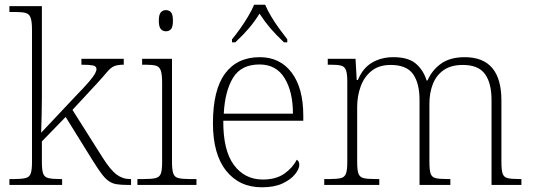

<svg xmlns="http://www.w3.org/2000/svg" viewBox="-20 -786 2264 816"><path d="M20 0V-25H38Q71 -25 88 -29Q105 -33 110.5 -48.5Q116 -64 116 -98V-659Q116 -695 110 -711Q104 -727 89 -731Q74 -735 46 -735H20V-760H158V-374Q158 -338 157 -297Q156 -256 155 -222L300 -376Q340 -417 359 -439.5Q378 -462 384 -473.5Q390 -485 390 -492Q390 -505 374.5 -508Q359 -511 326 -511V-536H506V-511Q479 -511 464.5 -504.5Q450 -498 435 -480Q420 -462 390 -429L288 -319L415 -118Q449 -64 475 -44.5Q501 -25 533 -25H537V0H523Q495 0 476 -3Q457 -6 442 -16.5Q427 -27 411 -48.5Q395 -70 372 -107L259 -289L158 -185V-97Q158 -63 163.5 -48Q169 -33 186 -29Q203 -25 236 -25H244V0Z M685 -653Q672 -653 663.5 -662.5Q655 -672 655 -698Q655 -724 663.5 -733.5Q672 -743 685 -743Q699 -743 707 -733.5Q715 -724 715 -698Q715 -672 707 -662.5Q699 -653 685 -653ZM564 0V-25H591Q624 -25 641 -29Q658 -33 663.5 -48Q669 -63 669 -97V-435Q669 -471 663 -487Q657 -503 642 -507Q627 -511 599 -511H584V-536H711V-98Q711 -64 716.5 -48.5Q722 -33 738.5 -29Q755 -25 789 -25H815V0Z M1093 10Q997 10 941 -60.5Q885 -131 885 -262Q885 -404 936.5 -473.5Q988 -543 1084 -543Q1170 -543 1219.5 -477.5Q1269 -412 1269 -294V-273H929Q928 -147 974 -85Q1020 -23 1097 -23Q1153 -23 1188.5 -48Q1224 -73 1241 -107Q1252 -101 1252 -86Q1252 -68 1234 -45.5Q1216 -23 1181 -6.5Q1146 10 1093 10ZM1225 -303Q1225 -396 1189.5 -454Q1154 -512 1083 -512Q1005 -512 970.5 -455.5Q936 -399 931 -303ZM966 -619Q982 -638 1000.5 -664Q1019 -690 1035 -717Q1051 -744 1060 -766H1107Q1116 -744 1132 -717Q1148 -690 1167 -664Q1186 -638 1201 -619V-606H1187Q1152 -639 1129 -666Q1106 -693 1083 -728Q1061 -693 1038 -666Q1015 -639 980 -606H966Z M1358 0V-25H1379Q1412 -25 1428.5 -29Q1445 -33 1450.5 -48.5Q1456 -64 1456 -98V-439Q1456 -472 1450.5 -487.5Q1445 -503 1430 -507Q1415 -511 1387 -511H1373V-536H1491L1496 -446H1501Q1522 -497 1561.5 -520Q1601 -543 1652 -543Q1716 -543 1748 -515Q1780 -487 1793 -444H1797Q1816 -488 1854.5 -515.5Q1893 -543 1955 -543Q2111 -543 2111 -359V-98Q2111 -64 2116 -48.5Q2121 -33 2137.5 -29Q2154 -25 2188 -25H2196V0H2069V-361Q2069 -433 2041 -471.5Q2013 -510 1947 -510Q1897 -510 1865.5 -488Q1834 -466 1819.5 -428.5Q1805 -391 1805 -346V-98Q1805 -64 1810 -48.5Q1815 -33 1831.5 -29Q1848 -25 1882 -25H1894V0H1763V-361Q1763 -432 1735.5 -471Q1708 -510 1640 -510Q1591 -510 1559.5 -485Q1528 -460 1513 -419Q1498 -378 1498 -331V-97Q1498 -63 1503.5 -48Q1509 -33 1525.5 -29Q1542 -25 1576 -25H1592V0Z"/></svg>

Font: Noto Serif Tamil ExtraLight
Style: Italic
Weight: 200
Italic angle: -12°
Designer: Indian Type Foundry, Tom Grace, and the Monotype Design Team
Foundry: Monotype Imaging Inc.
Version: Version 2.003; ttfautohint (v1.8.4.7-5d5b)